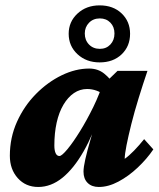

<svg xmlns="http://www.w3.org/2000/svg" viewBox="-20 -706 608 733"><path d="M126 7.8Q78.1 7.8 47.9 -25.9Q17.6 -59.6 17.6 -111.3Q17.6 -180.7 44.9 -241.2Q72.3 -301.8 117.2 -347.2Q162.1 -392.6 215.3 -418.5Q268.6 -444.3 320.3 -444.3Q353.5 -444.3 377.4 -425.3Q401.4 -406.2 424.8 -372.1L380.9 -341.8Q366.2 -353.5 348.6 -359.9Q331.1 -366.2 312.5 -366.2Q285.2 -366.2 262.2 -350.6Q239.3 -335 222.2 -306.2Q205.1 -277.3 196.3 -237.8Q187.5 -198.2 187.5 -150.4Q187.5 -131.8 192.4 -121.1Q197.3 -110.4 207 -110.4Q215.8 -110.4 237.3 -136.2Q258.8 -162.1 285.2 -204.6Q311.5 -247.1 336.4 -297.9Q361.3 -348.6 376 -399.4L396.5 -404.3L428.7 -435.5H543Q525.4 -383.8 509.3 -331.5Q493.2 -279.3 481.4 -232.4Q469.7 -185.5 462.9 -150.9Q456.1 -116.2 456.1 -99.6Q472.7 -111.3 491.7 -130.9Q510.7 -150.4 530.3 -174.8L565.4 -135.7Q541 -99.6 505.9 -66.4Q470.7 -33.2 432.1 -12.7Q393.6 7.8 357.4 7.8Q330.1 7.8 314.5 -7.8Q298.8 -23.4 298.8 -50.8Q298.8 -67.4 305.7 -98.1Q312.5 -128.9 326.2 -175.8Q339.8 -222.7 360.4 -286.1H366.2Q336.9 -194.3 299.3 -128.4Q261.7 -62.5 218.3 -27.3Q174.8 7.8 126 7.8ZM360.4 -467.8Q309.6 -467.8 275.9 -499Q242.2 -530.3 242.2 -577.1Q242.2 -623 275.9 -654.3Q309.6 -685.5 360.4 -685.5Q412.1 -685.5 444.3 -654.8Q476.6 -624 476.6 -577.1Q476.6 -529.3 444.3 -498.5Q412.1 -467.8 360.4 -467.8ZM361.3 -519.5Q385.7 -519.5 401.4 -536.1Q417 -552.7 417 -578.1Q417 -603.5 401.4 -619.6Q385.7 -635.7 361.3 -635.7Q335.9 -635.7 319.8 -619.1Q303.7 -602.5 303.7 -578.1Q303.7 -552.7 319.8 -536.1Q335.9 -519.5 361.3 -519.5Z"/></svg>

Font: Crimson Pro Black
Style: Italic
Weight: 900
Italic angle: -12°
Designer: Jacques Le Bailly
Foundry: Baron von Fonthausen
Version: Version 1.003